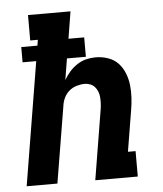

<svg xmlns="http://www.w3.org/2000/svg" viewBox="-53 -781 705 828"><g transform="rotate(-5 300.0 -367.5)"><path d="M29 0 117 -534H58V-600H128L132 -625H99V-735H283L264 -618H332V-534H250L235 -442Q246 -461 260.5 -477.5Q275 -494 293.5 -506Q312 -518 332.5 -523Q353 -528 373 -528Q401 -528 427 -519Q453 -510 470.5 -491.5Q488 -473 498 -448Q508 -423 511 -396.5Q514 -370 512.5 -342Q511 -314 506 -286L477 -110H510V0H326L376 -304Q378 -317 378.5 -330Q379 -343 378 -355.5Q377 -368 372.5 -379.5Q368 -391 360 -400Q352 -409 340.5 -413.5Q329 -418 316 -418Q299 -418 281 -412.5Q263 -407 249 -395Q235 -383 227 -366Q219 -349 217 -332L162 0Z"/></g></svg>

Font: Iosevka HT Extrabold Extended
Style: Italic
Weight: 800
Width: 7
Italic angle: -9°
Monospace: yes
Designer: Belleve Invis
Foundry: Belleve Invis
Version: Version 32.3.0; ttfautohint (v1.8.4)